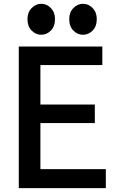

<svg xmlns="http://www.w3.org/2000/svg" viewBox="-20 -966 640 986"><path d="M76.5 0V-727H505.5V-632H137.5L187.5 -678.5V-394.5L137.5 -429H467V-334H160L187.5 -373V-39L137.5 -97.5H523.5V0ZM191.5 -787.5Q164 -787.5 142.5 -809Q121 -830.5 121 -867.5Q121 -902.5 142.5 -924.5Q164 -946.5 191.5 -946.5Q220.5 -946.5 241.5 -924.5Q262.5 -902.5 262.5 -867.5Q262.5 -830.5 241.2 -809Q220 -787.5 191.5 -787.5ZM406.5 -787.5Q378 -787.5 356.8 -809Q335.5 -830.5 335.5 -867.5Q335.5 -902.5 356.8 -924.5Q378 -946.5 406.5 -946.5Q434.5 -946.5 455.8 -924.5Q477 -902.5 477 -867.5Q477 -830.5 455.8 -809Q434.5 -787.5 406.5 -787.5Z"/></svg>

Font: Spline Sans Mono Medium
Style: Regular
Weight: 500
Monospace: yes
Version: Version 1.004